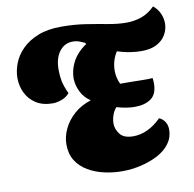

<svg xmlns="http://www.w3.org/2000/svg" viewBox="-82 -806 919 910"><g transform="rotate(-10 377.5 -351.0)"><path d="M434 21Q391 21 348.5 11.5Q306 2 271 -18.5Q236 -39 215.5 -71.5Q195 -104 195 -150Q195 -187 212.5 -224Q230 -261 263.5 -291Q297 -321 345 -336Q315 -356 299.5 -387Q284 -418 283 -451Q283 -486 298 -520.5Q313 -555 345 -583.5Q377 -612 427 -629L522 -561Q503 -542 492 -513.5Q481 -485 481 -453Q481 -437 485 -420Q489 -403 496 -389Q516 -389 535 -389Q554 -389 571 -388.5Q588 -388 600 -388Q620 -388 632.5 -388Q645 -388 652 -389Q653 -382 653.5 -375.5Q654 -369 654 -364Q654 -312 624.5 -290.5Q595 -269 546 -269Q527 -269 505 -272.5Q483 -276 459 -283Q446 -269 439 -248.5Q432 -228 432 -208Q432 -182 450.5 -157.5Q469 -133 515 -133Q550 -133 584 -149Q618 -165 649 -196Q666 -189 676.5 -173Q687 -157 687 -135Q687 -98 665.5 -68.5Q644 -39 607 -19.5Q570 0 525.5 10.5Q481 21 434 21ZM167 -353Q118 -353 85.5 -374Q53 -395 37 -428.5Q21 -462 21 -500Q21 -535 35 -571Q49 -607 79 -637Q109 -667 155.5 -685.5Q202 -704 267 -704Q330 -704 384.5 -695.5Q439 -687 487 -678Q535 -669 576 -669Q614 -669 648.5 -681Q683 -693 713 -723Q733 -707 744 -683.5Q755 -660 755 -634Q755 -607 741 -581.5Q727 -556 698 -540Q669 -524 624 -524Q577 -524 530.5 -536.5Q484 -549 443 -567Q402 -585 370 -602L366 -609Q342 -620 331.5 -622.5Q321 -625 309 -625Q269 -625 244.5 -592.5Q220 -560 220 -505Q220 -476 225 -450Q230 -424 247 -388Q231 -369 207.5 -361Q184 -353 167 -353Z"/></g></svg>

Font: Sansita Swashed Light Black
Style: Regular
Weight: 900
Version: Version 1.003